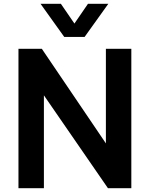

<svg xmlns="http://www.w3.org/2000/svg" viewBox="-20 -999 795 1019"><path d="M429 -803 555 -979H447L375 -874L303 -979H195L321 -803ZM213 0V-493L553 0H677V-740H542V-238L202 -740H78V0Z"/></svg>

Font: Be Vietnam Pro SemiBold
Style: Regular
Weight: 600
Designer: Lam Bao, Tony Le, Vietanh Nguyen
Foundry: Yellow Type Foundry
Version: Version 1.002